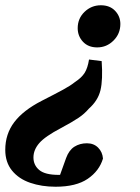

<svg xmlns="http://www.w3.org/2000/svg" viewBox="-50 -529 531 729"><path d="M336 -297Q341 -226 331.5 -186.5Q322 -147 287 -116Q271 -97 248 -81.5Q225 -66 182 -43Q121 -11 99 14.5Q77 40 77 69Q77 98 99 116.5Q121 135 173 135Q175 135 176 135Q177 135 178 135L201 71Q212 41 232.5 28Q253 15 280 15Q306 15 322.5 31.5Q339 48 341 73Q327 120 283 150Q239 180 161 180Q108 180 64.5 165Q21 150 -4.5 118.5Q-30 87 -30 40Q-30 -20 4 -65Q38 -110 108 -146Q161 -173 189.5 -188.5Q218 -204 234 -217Q260 -234 271.5 -252.5Q283 -271 288 -303ZM407 -438Q407 -401 381 -375Q355 -349 319 -349Q285 -349 265 -370.5Q245 -392 245 -422Q245 -459 271 -484Q297 -509 333 -509Q367 -509 387 -488Q407 -467 407 -438Z"/></svg>

Font: Source Serif 4 SmText
Style: Bold Italic
Weight: 700
Italic angle: -12°
Designer: Frank Grießhammer
Foundry: Adobe
Version: Version 4.005;hotconv 1.1.0;makeotfexe 2.6.0